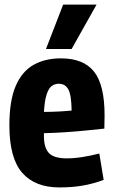

<svg xmlns="http://www.w3.org/2000/svg" viewBox="-20 -809 498 839"><path d="M239 10Q133 10 77 -54Q21 -118 21 -261Q21 -369 48.5 -433Q76 -497 126.5 -525.5Q177 -554 246 -554Q345 -554 391 -496Q437 -438 437 -305Q437 -296 436.5 -278Q436 -260 436 -247Q407 -244 363.5 -239.5Q320 -235 269.5 -231.5Q219 -228 172 -227Q172 -222 172 -214Q172 -163 194 -140Q216 -117 272 -117Q305 -117 341.5 -123Q378 -129 414 -138L433 -23Q388 -6 341.5 2Q295 10 239 10ZM172 -320Q207 -320 241.5 -322Q276 -324 293 -326Q292 -394 278.5 -418.5Q265 -443 237 -443Q220 -443 206.5 -433.5Q193 -424 184 -397Q175 -370 172 -320ZM181 -595 256 -789H402L293 -595Z"/></svg>

Font: Georama SemiCondensed
Style: Bold
Weight: 700
Width: 4
Designer: Jean-Baptiste Levee
Foundry: Production Type
Version: Version 1.000